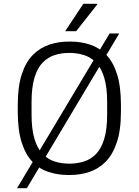

<svg xmlns="http://www.w3.org/2000/svg" viewBox="-20 -916 733 1016"><path d="M341 10Q286 10 237 -6Q188 -22 151.5 -60Q115 -98 94.5 -163Q74 -228 74 -326V-360Q74 -459 95.5 -524Q117 -589 155 -626.5Q193 -664 241.5 -680Q290 -696 343 -696H352Q408 -696 456.5 -680Q505 -664 542 -626Q579 -588 599.5 -523Q620 -458 620 -360V-326Q620 -227 598 -162Q576 -97 538.5 -59.5Q501 -22 452.5 -6Q404 10 350 10ZM347 -50Q388 -50 424.5 -61.5Q461 -73 488.5 -101.5Q516 -130 531.5 -181Q547 -232 547 -310V-376Q547 -454 531.5 -505Q516 -556 488.5 -584.5Q461 -613 424.5 -624.5Q388 -636 347 -636Q305 -636 269 -624.5Q233 -613 205.5 -584.5Q178 -556 162.5 -505Q147 -454 147 -376V-310Q147 -232 162.5 -181Q178 -130 205.5 -101.5Q233 -73 269 -61.5Q305 -50 347 -50ZM70 80 560 -739H611L122 80ZM325 -751 421 -896H495V-893L383 -751Z"/></svg>

Font: Chivo Medium ExtraLight
Style: Regular
Weight: 250
Version: Version 2.002